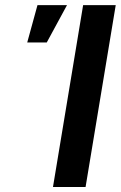

<svg xmlns="http://www.w3.org/2000/svg" viewBox="-20 -748 483 768"><path d="M442.9 -727.5 322.3 0H191.9L312.5 -727.5ZM88.9 -578.1 129.9 -727.5H248L167 -578.1Z"/></svg>

Font: Inter 17pt SemiBold
Style: Italic
Weight: 600
Italic angle: -9.3988°
Version: Version 4.001;git-66647c0bb